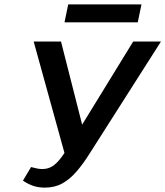

<svg xmlns="http://www.w3.org/2000/svg" viewBox="-20 -848 756 878"><path d="M185 10Q153 10 128 0.5Q103 -9 85 -22L122 -84Q137 -80 149.5 -77.5Q162 -75 173 -75Q200 -75 220 -88Q240 -101 260 -127.5Q280 -154 304 -194L589 -658H716L388 -143Q359 -97 329 -62.5Q299 -28 264.5 -9Q230 10 185 10ZM283 -119 134 -658H259L376 -198ZM275 -746 292 -828H627L610 -746Z"/></svg>

Font: Ysabeau
Style: Bold Italic
Weight: 700
Italic angle: -12°
Designer: Christian Thalmann (Catharsis Fonts)
Version: Version 2.002